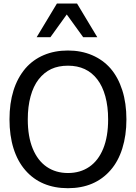

<svg xmlns="http://www.w3.org/2000/svg" viewBox="-20 -1020 748 1056"><path d="M515.1 -815.4H437.5L347.2 -940.4L257.3 -815.4H181.6L293 -1000.5H403.8ZM675.3 -363.3Q675.3 -275.4 652.8 -203.9Q630.4 -132.3 587.9 -84Q501.5 15.1 353.5 15.1Q279.8 15.1 220.7 -9.8Q161.6 -34.7 119.1 -84Q76.7 -132.8 54.4 -203.6Q32.2 -274.4 32.2 -363.3Q32.2 -540 119.6 -643.6Q161.6 -691.9 220.9 -717Q280.3 -742.2 353.5 -742.2Q426.8 -742.2 486.6 -716.6Q546.4 -690.9 587.9 -643.6Q629.9 -594.7 652.6 -523.7Q675.3 -452.6 675.3 -363.3ZM515.1 -583.5Q457.5 -658.7 354 -658.7Q301.3 -658.7 262 -640.4Q222.7 -622.1 192.4 -583.5Q163.6 -546.4 148.2 -490Q132.8 -433.6 132.8 -363.3Q132.8 -269 159.9 -202.9Q187 -136.7 236.8 -102.5Q286.6 -68.4 354 -68.4Q421.4 -68.4 471.2 -102.5Q521 -136.7 547.9 -202.9Q574.7 -269 574.7 -363.3Q574.7 -434.1 559.3 -490.2Q543.9 -546.4 515.1 -583.5Z"/></svg>

Font: SG Kara Bold
Style: Regular
Weight: 400
Designer: Damoon Khanjanzadeh
Version: Version 1.000